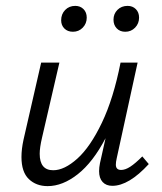

<svg xmlns="http://www.w3.org/2000/svg" viewBox="-20 -627 550 653"><path d="M53 -93Q53 -120 60 -152L120 -414H182L123 -159Q115 -125 115 -104Q115 -48 161 -48Q199 -48 243 -87.5Q287 -127 326.5 -209.5Q366 -292 390 -414H448L377 -89Q374 -76 374 -67Q374 -49 392 -49Q406 -49 423 -60Q440 -71 464 -95L486 -69Q418 5 362 5Q341 5 329 -8Q317 -21 317 -45Q317 -57 320 -72L339 -157Q296 -75 244.5 -34.5Q193 6 142 6Q103 6 78 -18Q53 -42 53 -93ZM188 -558Q188 -579 201.5 -593Q215 -607 236 -607Q253 -607 264 -596Q275 -585 275 -567Q275 -547 261.5 -533Q248 -519 228 -519Q210 -519 199 -530Q188 -541 188 -558ZM366 -560Q366 -580 379.5 -593.5Q393 -607 414 -607Q431 -607 442 -596Q453 -585 453 -567Q453 -547 439.5 -533Q426 -519 406 -519Q388 -519 377 -530.5Q366 -542 366 -560Z"/></svg>

Font: LXGW Bright GB
Style: Italic
Weight: 400
Italic angle: -12°
Designer: Christian Thalmann (Catharsis Fonts)
Foundry: LXGW / Christian Thalmann (Catharsis Fonts) / Fontworks Inc.
Version: Version 5.510